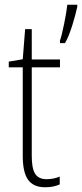

<svg xmlns="http://www.w3.org/2000/svg" viewBox="-20 -780 346 810"><path d="M306 -751V-760H264C261 -727 242 -631 233 -609V-598H254C276 -633 297 -711 306 -751ZM177 -24C128 -24 114 -57 114 -124V-496H233V-529H114V-657H86L76 -530L17 -520V-496H76V-124C76 -36 100 10 171 10C197 10 216 5 232 -2V-35C218 -29 198 -24 177 -24Z"/></svg>

Font: Noto Sans Hebrew Condensed ExtraLight
Style: Regular
Weight: 200
Width: 3
Designer: Monotype Design Team
Foundry: Monotype Imaging Inc.
Version: Version 2.004